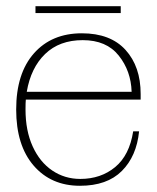

<svg xmlns="http://www.w3.org/2000/svg" viewBox="-20 -587 504 617"><path d="M368 -545H94V-567H368ZM63 -267Q62 -257 62 -235Q62 -167 85 -116.5Q108 -66 148 -39Q188 -12 238 -12Q304 -12 350 -50Q396 -88 408 -165H427Q419 -85 371.5 -37.5Q324 10 237 10Q144 10 88 -55Q32 -120 32 -235Q32 -351 89 -415.5Q146 -480 243 -480Q335 -480 383.5 -426.5Q432 -373 432 -285V-267ZM66 -292H403Q401 -359 361.5 -408.5Q322 -458 246 -458Q171 -458 125 -413.5Q79 -369 66 -292Z"/></svg>

Font: Taviraj Thin
Style: Regular
Weight: 250
Designer: Katatrad Team
Foundry: CadsonDemak
Version: Version 1.001